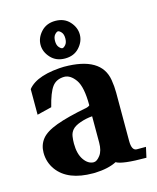

<svg xmlns="http://www.w3.org/2000/svg" viewBox="-97 -682 620 757"><g transform="rotate(-15 212.5 -303.5)"><path d="M197.3 5.9H189.5Q87.4 5.9 44.4 -52.2Q21.5 -83.5 21.5 -123Q21.5 -154.3 39.6 -177.5Q57.6 -200.7 103.8 -217.8Q149.9 -234.9 231 -250.5L235.8 -252Q243.7 -255.4 244.1 -257.3Q244.1 -332 223.4 -361.6Q202.6 -391.1 177.2 -391.1Q145 -390.6 128.2 -368.2Q111.3 -345.7 97.2 -288.6L37.6 -273.9V-378.4Q76.7 -427.7 196.3 -430.2L186.5 -429.7Q338.9 -429.7 355 -330.1Q359.4 -303.7 359.4 -278.3V-80.6Q359.4 -41 380.4 -41H417.5L408.2 1Q309.1 1 286.1 -13.7Q252.4 3.9 197.3 5.9ZM203.6 -35.6Q216.3 -35.6 230 -53.7Q243.7 -71.8 243.7 -105V-212.4Q218.3 -210.4 194.6 -202.1Q170.9 -193.8 160.9 -182.4Q150.9 -170.9 148.7 -156Q146.5 -141.1 146.5 -127Q146.5 -84.5 163.6 -60.1Q180.7 -35.6 203.6 -35.6ZM200.2 -460Q164.1 -460 142.1 -483.9Q120.1 -507.8 120.1 -536.6Q120.1 -565.4 142.1 -589.4Q164.1 -613.3 200.2 -613.3Q236.8 -613.3 258.5 -589.4Q280.3 -565.4 280.3 -536.6Q280.3 -507.8 258.5 -483.9Q236.8 -460 200.2 -460ZM200.2 -502Q205.6 -502 213.4 -510.7Q221.2 -519.5 221.2 -536.6Q221.2 -553.7 213.4 -562.3Q205.6 -570.8 200.2 -570.8Q194.8 -570.8 187 -562.3Q179.2 -553.7 179.2 -536.6Q179.2 -519.5 187 -510.7Q194.8 -502 200.2 -502Z"/></g></svg>

Font: Quaaykop
Style: Bold
Weight: 700
Designer: Tup Wanders
Foundry: Free font, DO NOT SELL
Version: Version 1.00;July 31, 2023;FontCreator 11.5.0.2430 64-bit